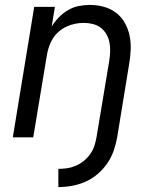

<svg xmlns="http://www.w3.org/2000/svg" viewBox="-20 -558 640 780"><path d="M217 202V128Q234 128 252 125.5Q270 123 287.5 115.5Q305 108 320 96Q335 84 346 68.5Q357 53 363 35.5Q369 18 372 0L424 -312Q427 -331 427.5 -350Q428 -369 424.5 -386.5Q421 -404 412 -419.5Q403 -435 389 -445.5Q375 -456 357 -460.5Q339 -465 320 -465Q303 -465 285.5 -461.5Q268 -458 251.5 -450.5Q235 -443 220.5 -431Q206 -419 196 -403.5Q186 -388 180 -371Q174 -354 171 -337L115 0H32L119 -530H203L190 -450Q202 -470 219 -487.5Q236 -505 256.5 -517Q277 -529 300 -533.5Q323 -538 345 -538Q374 -538 401.5 -530.5Q429 -523 451 -506.5Q473 -490 486.5 -466Q500 -442 506 -415Q512 -388 511 -358.5Q510 -329 505 -300L456 0Q451 28 441.5 55Q432 82 415.5 106Q399 130 376 149.5Q353 169 326.5 180.5Q300 192 272 197Q244 202 217 202Z"/></svg>

Font: Iosevka Curly Extended
Style: Italic
Weight: 400
Width: 7
Italic angle: -9°
Monospace: yes
Designer: Belleve Invis
Foundry: Belleve Invis
Version: Version 11.1.0; ttfautohint (v1.8.3)